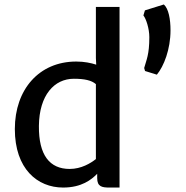

<svg xmlns="http://www.w3.org/2000/svg" viewBox="-20 -844 845 872"><path d="M47.4 -257.8C47.4 -77.1 149.9 7.8 266.6 7.8C351.1 7.8 395.5 -28.3 421.4 -54.7V-35.2C421.4 3.9 443.4 7.8 476.6 7.8H522.9V-812.5H415.5V-580.6L417 -550.3C393.6 -558.1 362.3 -564.5 326.2 -564.5C157.7 -564.5 47.4 -438 47.4 -257.8ZM296.4 -76.7C206.1 -76.7 155.3 -138.7 156.7 -272.5C158.2 -412.1 226.6 -486.3 315.4 -486.3C362.8 -486.3 395.5 -479.5 415.5 -461.9V-121.6C392.1 -103 349.6 -76.7 296.4 -76.7ZM692.4 -504.9C724.1 -543 754.4 -620.1 754.4 -706.1C754.4 -757.3 745.6 -804.7 724.1 -823.7L638.2 -796.9L631.3 -773.9C643.6 -758.8 658.2 -713.9 658.2 -675.3C658.2 -595.7 645 -572.3 634.8 -535.2L638.7 -521.5Z"/></svg>

Font: Merriweather Sans
Style: Regular
Weight: 400
Designer: Eben Sorkin ( eben@eyebytes.com )
Foundry: Eben Sorkin
Version: Version 1.003